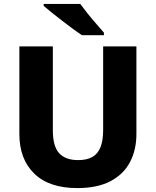

<svg xmlns="http://www.w3.org/2000/svg" viewBox="-20 -951 796 981"><path d="M677 -267Q677 -185 644 -122.5Q611 -60 544 -25Q477 10 375 10Q231 10 155 -64Q79 -138 79 -266V-714H250V-285Q250 -203 282.5 -168Q315 -133 379 -133Q424 -133 452 -149Q480 -165 493.5 -199Q507 -233 507 -286V-714H677ZM390 -931Q406 -909 428 -881.5Q450 -854 472.5 -828.5Q495 -803 511 -784V-771H399Q379 -784 352.5 -803.5Q326 -823 297.5 -845Q269 -867 244 -887Q219 -907 203 -921V-931Z"/></svg>

Font: Noto Sans Hebrew ExtraBold
Style: Regular
Weight: 800
Designer: Monotype Design Team
Foundry: Monotype Imaging Inc.
Version: Version 2.003